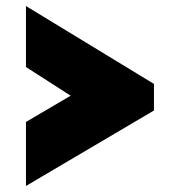

<svg xmlns="http://www.w3.org/2000/svg" viewBox="-20 -576 561 636"><path d="M490 -210 66 40V-172L214 -259L66 -354V-556L490 -298Z"/></svg>

Font: Raleway Thin Black
Style: Regular
Weight: 900
Version: Version 4.026